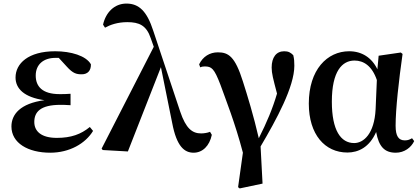

<svg xmlns="http://www.w3.org/2000/svg" viewBox="-20 -839 2354 1075"><path d="M261 16C369 16 458 -35 501 -106L483 -128C433 -87 378 -67 298 -67C211 -67 172 -104 172 -156C172 -212 206 -252 319 -252C331 -252 344 -252 375 -250V-314C350 -312 334 -312 314 -312C217 -312 180 -355 180 -416C180 -477 222 -515 291 -515H309L354 -466C389 -427 409 -423 438 -423C471 -423 490 -444 489 -479C462 -527 377 -552 289 -552C138 -552 67 -483 67 -405C67 -343 115 -294 229 -278C93 -260 44 -198 44 -131C44 -38 137 16 261 16Z M1064 16C1114 16 1153 -22 1166 -84L1156 -101C1142 -95 1121 -92 1106 -92C1057 -92 1021 -119 989 -214L838 -667C803 -775 759 -819 688 -819C620 -819 572 -769 557 -701L568 -684C597 -700 638 -715 693 -715C759 -715 800 -697 824 -625L841 -577L549 -7L555 1L696 9L881 -463L944 -151C969 -18 1013 16 1064 16Z M1313 209 1322 216 1450 189 1439 -19C1528 -170 1628 -353 1628 -471C1628 -495 1627 -509 1622 -530C1607 -545 1595 -552 1571 -552C1527 -552 1501 -518 1501 -461C1501 -428 1509 -399 1531 -315C1506 -230 1474 -154 1429 -65C1400 -191 1365 -305 1340 -383C1296 -523 1259 -546 1200 -546C1154 -546 1116 -522 1095 -479L1101 -462C1110 -466 1118 -467 1126 -467C1165 -467 1179 -456 1214 -365C1244 -281 1296 -152 1340 16Z M1925 15C1987 15 2049 -15 2086 -100C2101 -18 2133 16 2196 16C2244 16 2282 -13 2299 -49L2287 -65C2275 -58 2264 -53 2247 -53C2212 -53 2195 -76 2195 -135C2195 -229 2213 -389 2234 -537L2224 -545L2100 -527L2093 -451C2062 -516 2006 -552 1935 -552C1812 -552 1709 -449 1709 -259C1709 -86 1799 15 1925 15ZM2090 -391 2083 -227C2076 -90 2016 -38 1963 -38C1888 -38 1838 -109 1838 -270C1838 -441 1896 -500 1965 -500C2016 -500 2063 -470 2090 -391Z"/></svg>

Font: Noto Serif SC
Style: Bold
Weight: 700
Designer: Ryoko NISHIZUKA 西塚涼子 (kana & ideographs); Frank Grießhammer (Latin, Greek & Cyrillic); Wenlong ZHANG 张文龙 (bopomofo); San
Foundry: Adobe
Version: Version 2.001;hotconv 1.1.0;makeotfexe 2.6.0